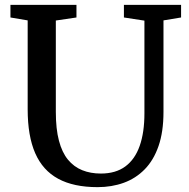

<svg xmlns="http://www.w3.org/2000/svg" viewBox="-20 -763 780 791"><path d="M382 8Q283.5 8 219.8 -26.5Q156 -61 125 -132Q94 -203 94 -312.5V-679L23 -691V-743H295V-691L210 -678.5V-302Q210 -232 222.8 -183.5Q235.5 -135 260 -105.2Q284.5 -75.5 318.8 -61.8Q353 -48 395.5 -48Q456.5 -48 496.2 -77.2Q536 -106.5 555.5 -162Q575 -217.5 575 -296V-678L490.5 -691V-743H726V-691L653.5 -679V-301.5Q653.5 -220 633.2 -161.5Q613 -103 576.2 -65.5Q539.5 -28 490 -10Q440.5 8 382 8Z"/></svg>

Font: Merriweather Medium
Style: Regular
Weight: 500
Version: Version 2.100